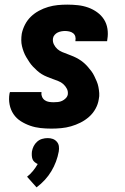

<svg xmlns="http://www.w3.org/2000/svg" viewBox="-20 -548 540 830"><path d="M202 8Q178 8 155 5.5Q132 3 110.5 -4.5Q89 -12 70 -24Q51 -36 38.5 -54.5Q26 -73 21.5 -96Q17 -119 21 -143L23 -150H160L159 -148Q158 -138 162 -129Q166 -120 174 -114.5Q182 -109 192 -107.5Q202 -106 212 -106Q221 -106 230.5 -107Q240 -108 248.5 -112Q257 -116 264 -123Q271 -130 273 -139Q275 -153 269 -164.5Q263 -176 253.5 -184.5Q244 -193 232 -197.5Q220 -202 208 -206.5Q196 -211 183.5 -216Q171 -221 160.5 -227.5Q150 -234 140.5 -242.5Q131 -251 122.5 -260Q114 -269 107 -279.5Q100 -290 93.5 -301Q87 -312 82.5 -324Q78 -336 75 -348.5Q72 -361 72 -374.5Q72 -388 74 -402Q78 -422 88 -441.5Q98 -461 113.5 -476Q129 -491 148.5 -501.5Q168 -512 188.5 -518Q209 -524 229.5 -526Q250 -528 271 -528Q294 -528 317 -525.5Q340 -523 361 -515.5Q382 -508 400 -495Q418 -482 429.5 -464Q441 -446 444.5 -423.5Q448 -401 444 -378L443 -370H306V-372Q308 -382 305.5 -390.5Q303 -399 296 -404.5Q289 -410 279.5 -412Q270 -414 261 -414Q253 -414 245 -412.5Q237 -411 229.5 -407.5Q222 -404 216 -397Q210 -390 209 -382Q207 -368 213 -356Q219 -344 228 -336Q237 -328 249 -323Q261 -318 273.5 -313.5Q286 -309 297.5 -304Q309 -299 320 -292.5Q331 -286 340.5 -278Q350 -270 358.5 -260.5Q367 -251 374.5 -241Q382 -231 387.5 -219.5Q393 -208 398 -196.5Q403 -185 405.5 -172Q408 -159 409 -145.5Q410 -132 407 -119Q404 -98 393 -78Q382 -58 365 -43Q348 -28 328 -18Q308 -8 287 -2Q266 4 244.5 6Q223 8 202 8ZM138 262 97 216Q111 205 122.5 191Q134 177 143 161Q136 158 129.5 152.5Q123 147 120.5 140Q118 133 117.5 124.5Q117 116 118 107Q120 95 125.5 84Q131 73 140.5 64.5Q150 56 162 52.5Q174 49 186 49Q198 49 208 52.5Q218 56 225.5 64.5Q233 73 234.5 84Q236 95 234 107Q230 129 222 150.5Q214 172 202 192Q190 212 174 229.5Q158 247 138 262Z"/></svg>

Font: Iosevka Heavy Oblique
Style: Regular
Weight: 900
Italic angle: -9°
Monospace: yes
Designer: Belleve Invis
Foundry: Belleve Invis
Version: Version 32.5.0; ttfautohint (v1.8.4)